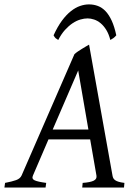

<svg xmlns="http://www.w3.org/2000/svg" viewBox="-37 -844 617 864"><path d="M200.2 -261.2H360.8L314.9 -526.9ZM521 0H333L335 -21Q369.6 -23.4 384.8 -31Q399.9 -38.6 397 -54.2L368.7 -216.8H181.2L111.3 -54.2Q104.5 -39.1 118.9 -32.5Q133.3 -25.9 170.9 -21L168 0H-17.1L-14.2 -21Q16.6 -26.9 35.2 -33.4Q53.7 -40 60.1 -54.2L297.9 -600.1Q304.2 -606 313 -612.1Q321.8 -618.2 331.1 -623.8Q340.3 -629.4 348.9 -634.5Q357.4 -639.6 363.8 -643.1L469.2 -54.2Q470.2 -47.4 472.9 -42.2Q475.6 -37.1 481.4 -33Q487.3 -28.8 497.3 -25.9Q507.3 -22.9 522.9 -21ZM204.1 -685.1Q222.2 -724.6 241.9 -751.2Q261.7 -777.8 282.2 -793.9Q302.7 -810.1 323.2 -817.1Q343.8 -824.2 363.3 -824.2Q384.8 -824.2 403.6 -817.1Q422.4 -810.1 438 -793.7Q453.6 -777.3 465.8 -750.7Q478 -724.1 486.3 -685.1Q479.5 -676.8 473.1 -672.4Q466.8 -668 459.5 -664.1Q452.6 -690.9 441.2 -709.5Q429.7 -728 415.8 -739.5Q401.9 -751 386.5 -756.1Q371.1 -761.2 357.4 -761.2Q341.8 -761.2 324.5 -756.1Q307.1 -751 289.8 -739.5Q272.5 -728 255.6 -709.5Q238.8 -690.9 225.1 -664.1Q218.3 -668 213.6 -671.9Q209 -675.8 204.1 -685.1Z"/></svg>

Font: Gentium
Style: Italic
Weight: 400
Italic angle: -7°
Designer: J. Victor Gaultney
Version: Version 1.02; 2005; OFL release